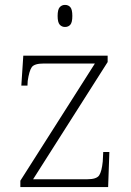

<svg xmlns="http://www.w3.org/2000/svg" viewBox="-20 -763 534 783"><path d="M63 0V-26L367 -504H159Q120 -504 109.5 -489Q99 -474 93 -433L92 -414H67L75 -536H419V-510L115 -32H336Q374 -32 384.5 -48Q395 -64 399 -104L401 -143H426L421 0ZM245 -653Q232 -653 223.5 -662.5Q215 -672 215 -698Q215 -724 223.5 -733.5Q232 -743 245 -743Q259 -743 267 -733.5Q275 -724 275 -698Q275 -672 267 -662.5Q259 -653 245 -653Z"/></svg>

Font: Noto Serif Malayalam ExtraLight
Style: Regular
Weight: 200
Designer: Indian type Foundry, Jelle Bosma, Monotype Design Team
Foundry: Monotype Imaging Inc.
Version: Version 2.104; ttfautohint (v1.8.4.7-5d5b)